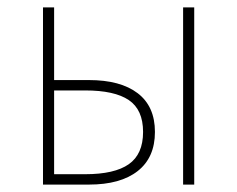

<svg xmlns="http://www.w3.org/2000/svg" viewBox="-20 -498 640 518"><path d="M96 0V-478H126V-282H220Q305 -282 351.5 -246.5Q398 -211 398 -142Q398 -73 351.5 -36.5Q305 0 220 0ZM126 -28H210Q289 -28 327.5 -55Q366 -82 366 -142Q366 -202 327.5 -228Q289 -254 210 -254H126ZM474 0V-478H504V0Z"/></svg>

Font: Source Code Pro ExtraLight
Style: Regular
Weight: 200
Monospace: yes
Designer: Paul D. Hunt, Teo Tuominen
Foundry: Adobe Systems Incorporated
Version: Version 2.030;PS 1.000;hotconv 16.6.51;makeotf.lib2.5.65220